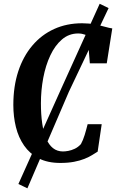

<svg xmlns="http://www.w3.org/2000/svg" viewBox="-20 -878 630 1044"><path d="M308 8Q238.5 8 190 -17.2Q141.5 -42.5 111 -86.5Q80.5 -130.5 66.5 -187.2Q52.5 -244 52.5 -307.5Q52.5 -408 79.2 -489.8Q106 -571.5 155.8 -630.2Q205.5 -689 274.2 -720.2Q343 -751.5 426.5 -751.5Q463 -751.5 494.2 -745.5Q525.5 -739.5 550.2 -732.5Q575 -725.5 590.5 -723.5L560.5 -533.5H468.5L456.5 -682.5Q450.5 -686.5 442.5 -689.5Q434.5 -692.5 425.2 -694.2Q416 -696 405 -696Q355 -696 317 -663.5Q279 -631 253.5 -576.5Q228 -522 215.2 -454.5Q202.5 -387 202.5 -316.5Q202.5 -255.5 209.5 -207Q216.5 -158.5 231 -124.5Q245.5 -90.5 268.2 -72.5Q291 -54.5 322.5 -54.5Q334.5 -54.5 351.2 -57.5Q368 -60.5 386.2 -69Q404.5 -77.5 420 -94.5Q425.5 -104.5 430.8 -117.2Q436 -130 440.5 -144.5Q445 -159 449 -174Q453 -189 456.5 -202.5H533L511 -53.5Q498.5 -45.5 481 -34.8Q463.5 -24 439.2 -14.2Q415 -4.5 382.5 1.8Q350 8 308 8ZM80 122.5 315 -400.5 522 -857.5 570.5 -834 354.5 -379 129 146Z"/></svg>

Font: Merriweather 24pt SemiCondensed
Style: Bold Italic
Weight: 700
Width: 4
Italic angle: -7.8°
Designer: Eben Sorkin
Foundry: Eben Sorkin
Version: Version 2.101